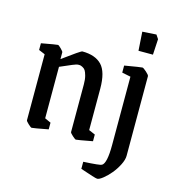

<svg xmlns="http://www.w3.org/2000/svg" viewBox="-120 -746 932 1027"><g transform="rotate(15 346.5 -232.5)"><path d="M548.8 -537.1 542 -641.1 619.1 -646 633.8 -624 628.9 -537.1ZM103 8.8Q98.6 8.8 83.7 -5.1Q68.8 -19 68.8 -23.9V-389.2L34.2 -403.8V-440.9Q116.2 -456.1 125 -456.1Q129.4 -456.1 143.3 -442.1Q157.2 -428.2 157.2 -423.8V-386.2Q252 -456.1 259.8 -456.1Q331.5 -456.1 367.7 -418.5Q403.8 -380.9 403.8 -288.1V-59.1L439 -43.9V-6.8Q356 8.8 348.1 8.8Q343.8 8.8 328.4 -5.1Q313 -19 313 -23.9V-288.1Q313 -315.4 307.9 -334.7Q302.7 -354 296.9 -362.8Q291 -371.6 281 -376.5Q271 -381.3 266.8 -381.6Q262.7 -381.8 254.9 -381.8Q244.1 -381.8 160.2 -344.2V-59.1L193.8 -43.9V-6.8Q111.8 8.8 103 8.8ZM512.2 181.2Q501.5 181.2 417 151.9V112.8Q510.3 107.9 518.1 102.1Q543 87.9 543 -13.2V-392.1L495.1 -401.9V-440.9Q584 -456.1 592.8 -456.1Q598.1 -456.1 615.5 -440.7Q632.8 -425.3 632.8 -418.9V22Q632.8 43.9 618.2 72.8Q603.5 101.6 584 125Q564.5 148.4 543.9 164.8Q523.4 181.2 512.2 181.2Z"/></g></svg>

Font: Grenze
Style: Regular
Weight: 400
Designer: Renata Polastri
Foundry: Omnibus-Type
Version: Version 1.002;PS 001.002;hotconv 1.0.88;makeotf.lib2.5.64775